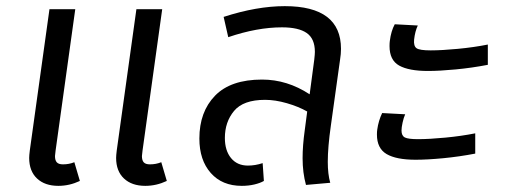

<svg xmlns="http://www.w3.org/2000/svg" viewBox="-20 -593 1643 625"><path d="M240 -4Q206 12 170 12Q126 12 100.5 -12Q75 -36 75 -79Q75 -87 77 -103L141 -563H225L161 -103Q159 -89 159 -85Q159 -71 165 -64.5Q171 -58 185 -58Q205 -58 222 -65ZM523 -4Q489 12 453 12Q409 12 383.5 -12Q358 -36 358 -79Q358 -87 360 -103L424 -563H508L444 -103Q442 -89 442 -85Q442 -71 448 -64.5Q454 -58 468 -58Q488 -58 505 -65Z M1090 -434Q1090 -417 1087 -399L1057 -184Q1047 -114 1047 -66Q1047 -26 1055 2L976 9Q965 -31 965 -78Q965 -119 972 -169L980 -230Q952 -246 914 -257Q876 -268 843 -268Q772 -268 742 -232Q712 -196 712 -144Q712 -103 732 -78.5Q752 -54 787 -54Q811 -54 835 -62L839 -4Q827 3 808 7.5Q789 12 767 12Q703 12 666 -30Q629 -72 629 -142Q629 -229 680 -281.5Q731 -334 833 -334Q915 -334 988 -286L1003 -399Q1005 -417 1005 -424Q1005 -467 978.5 -485.5Q952 -504 898 -504Q817 -504 723 -472L708 -538Q816 -573 907 -573Q1090 -573 1090 -434Z M1248 -443Q1248 -454 1249 -460Q1253 -492 1265 -514L1340 -510Q1331 -491 1328 -464Q1326 -443 1336 -436Q1346 -429 1382 -429Q1418 -429 1470.5 -434Q1523 -439 1568 -448V-382Q1516 -372 1463.5 -367Q1411 -362 1373 -362Q1311 -362 1279.5 -379.5Q1248 -397 1248 -443ZM1207 -155Q1207 -165 1208 -171Q1212 -200 1224 -225L1299 -221Q1294 -210 1290.5 -194Q1287 -178 1287 -168Q1287 -151 1298 -145.5Q1309 -140 1341 -140Q1377 -140 1429.5 -145Q1482 -150 1527 -159V-93Q1475 -83 1423 -78Q1371 -73 1333 -73Q1270 -73 1238.5 -91.5Q1207 -110 1207 -155Z"/></svg>

Font: FiraGO Book
Style: Italic
Weight: 350
Italic angle: -8°
Designer: bBox Type GmbH
Foundry: bBox Type GmbH
Version: Version 1.001